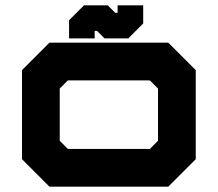

<svg xmlns="http://www.w3.org/2000/svg" viewBox="-20 -700 816 720"><path d="M165.5 0 62.5 -103V-437L165.5 -540H611L714 -437V-103L611 0ZM234.5 -141.5H542L572.5 -172V-368L542 -398.5H234.5L204 -368V-172ZM239 -556V-624L295 -680H384L412 -652H421V-680H517V-612L461 -556H372L344 -584H335V-556Z"/></svg>

Font: Tourney Expanded Black
Style: Regular
Weight: 900
Width: 7
Designer: Tyler Finck
Foundry: Etcetera Type Co
Version: Version 1.010; ttfautohint (v1.8.3)